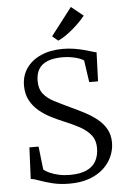

<svg xmlns="http://www.w3.org/2000/svg" viewBox="-64 -1028 716 1085"><g transform="rotate(-5 294.0 -486.0)"><path d="M286 11Q232 11 188.8 0Q145.5 -11 115.2 -22.2Q85 -33.5 69.5 -35L77.5 -213H129.5L144.5 -82Q156 -71 178.2 -61Q200.5 -51 229.8 -44.5Q259 -38 291 -38Q351 -38 387.8 -55Q424.5 -72 441.2 -103.2Q458 -134.5 458 -177Q458 -221 434.2 -250.5Q410.5 -280 370 -301.8Q329.5 -323.5 279 -344Q247.5 -357 212.5 -374.8Q177.5 -392.5 146.8 -418Q116 -443.5 96.8 -479Q77.5 -514.5 77.5 -563Q77.5 -619 106.8 -661.2Q136 -703.5 189 -727.2Q242 -751 313.5 -751Q347 -751 376.5 -746.2Q406 -741.5 430.5 -735Q455 -728.5 473.2 -722.8Q491.5 -717 502.5 -715L496.5 -551H446.5L428.5 -675Q421.5 -681 404 -687.8Q386.5 -694.5 361.8 -699.2Q337 -704 308.5 -704Q257.5 -704 223.8 -690.8Q190 -677.5 173.2 -650.5Q156.5 -623.5 156.5 -583Q156.5 -537.5 178.2 -509.8Q200 -482 239.5 -461.8Q279 -441.5 331 -417Q368 -400 405.5 -380.5Q443 -361 474.8 -336Q506.5 -311 525.8 -277.5Q545 -244 545 -199Q545 -160.5 529 -123Q513 -85.5 481 -55.2Q449 -25 400.2 -7Q351.5 11 286 11ZM292 -800 260 -827 380 -983 448 -928Q435.5 -911.5 416.5 -892.2Q397.5 -873 375.5 -854.5Q353.5 -836 332 -821.5Q310.5 -807 293 -800Z"/></g></svg>

Font: Merriweather Light
Style: Regular
Weight: 300
Designer: Eben Sorkin
Foundry: Eben Sorkin
Version: Version 2.100